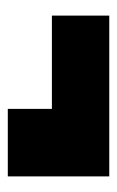

<svg xmlns="http://www.w3.org/2000/svg" viewBox="76 -500 300 492"><g transform="rotate(90 226.0 -254.0)"><path d="M259 -237H20V-384H432V-124H259Z"/></g></svg>

Font: Prompt ExtraBold
Style: Regular
Weight: 800
Designer: Katatrad Team
Foundry: CadsonDemak
Version: Version 1.000